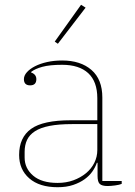

<svg xmlns="http://www.w3.org/2000/svg" viewBox="-20 -771 563 803"><path d="M221 12Q145 12 102.5 -25Q60 -62 60 -123Q60 -196 110 -232Q160 -268 276 -268H387V-360Q387 -430 349 -465Q311 -500 240 -500Q188 -500 157 -491.5Q126 -483 110 -470V-468Q132 -460 132 -440Q132 -414 106 -414Q80 -414 80 -440Q80 -455 92.5 -469Q105 -483 126.5 -494Q148 -505 177 -511.5Q206 -518 240 -518Q317 -518 362.5 -478.5Q408 -439 408 -363V-14H489V-2Q480 2 461.5 4.5Q443 7 430 7Q407 7 397.5 -1.5Q388 -10 388 -35V-90H385Q379 -72 366.5 -54Q354 -36 334 -21.5Q314 -7 286 2.5Q258 12 221 12ZM221 -6Q257 -6 287 -17Q317 -28 339.5 -46.5Q362 -65 374.5 -90Q387 -115 387 -144V-252H282Q226 -252 187.5 -244.5Q149 -237 126 -222Q103 -207 93 -185.5Q83 -164 83 -136V-112Q83 -67 118.5 -36.5Q154 -6 221 -6ZM209 -597 319 -751 338 -739 222 -588Z"/></svg>

Font: IBM Plex Serif Thin
Style: Regular
Weight: 100
Designer: Mike Abbink, Paul van der Laan, Pieter van Rosmalen
Foundry: Bold Monday
Version: Version 3.001